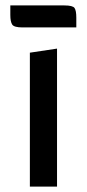

<svg xmlns="http://www.w3.org/2000/svg" viewBox="-20 -687 320 707"><path d="M90 -493 190 -508V0H90ZM63 -586Q32 -586 25 -596.5Q18 -607 18 -632V-667H217Q248 -667 254.5 -657.5Q261 -648 261 -622V-586Z"/></svg>

Font: Changa
Style: Regular
Weight: 400
Designer: Eduardo Rodriguez Tunni
Foundry: Eduardo Rodriguez Tunni
Version: Version 3.003